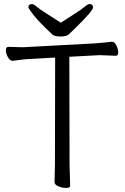

<svg xmlns="http://www.w3.org/2000/svg" viewBox="-20 -916 617 947"><path d="M249 -18 251 -107 252 -632 126 -625Q101 -624 77.5 -620.5Q54 -617 43 -616H42Q29 -616 19 -634Q9 -652 9 -668.5Q9 -685 22 -685L93 -683L447 -702Q470 -704 494 -706Q518 -708 530 -710H533Q545 -710 554 -692Q563 -674 563 -657.5Q563 -641 551 -641L471 -644L322 -636L323 -106L326 0Q326 11 306.5 11Q287 11 268 3Q249 -5 249 -18ZM280 -804Q315 -827 349 -848.5Q383 -870 398 -883Q413 -896 421 -896Q439 -896 439 -879.5Q439 -863 353 -779Q333 -760 321 -748Q309 -736 279.5 -736Q250 -736 239 -745Q169 -811 144.5 -843Q120 -875 120 -880Q120 -896 138 -896Q146 -896 161 -883Q176 -870 210.5 -848.5Q245 -827 280 -804Z"/></svg>

Font: QiushuiShotai
Style: Regular
Weight: 600
Designer: Fontworks Inc.
Foundry: Fontworks Inc.
Version: Version 1.250